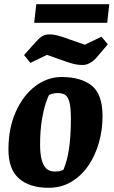

<svg xmlns="http://www.w3.org/2000/svg" viewBox="-20 -878 538 910"><path d="M210 12Q121 12 70.5 -31.5Q20 -75 20 -169Q20 -270 54.5 -347.5Q89 -425 146.5 -469Q204 -513 272 -513Q364 -513 415 -472Q466 -431 466 -327Q466 -263 449 -202.5Q432 -142 399 -93.5Q366 -45 318.5 -16.5Q271 12 210 12ZM240 -65Q257 -65 265.5 -67.5Q274 -70 281 -74Q289 -94 295.5 -117Q302 -140 306.5 -169Q311 -198 313.5 -234.5Q316 -271 316 -317Q316 -374 307.5 -399.5Q299 -425 284.5 -431Q270 -437 251 -437Q240 -437 227.5 -433.5Q215 -430 212 -427Q208 -421 197.5 -390.5Q187 -360 178.5 -309.5Q170 -259 170 -191Q170 -153 176.5 -124.5Q183 -96 198 -80.5Q213 -65 240 -65ZM373 -570Q348 -570 327.5 -575.5Q307 -581 290 -587L203 -618L124 -580L94 -617L145 -674Q162 -694 177 -704.5Q192 -715 214 -715Q229 -715 243 -712Q257 -709 273 -704L382 -666L461 -704L491 -668L440 -608Q423 -588 405.5 -579Q388 -570 373 -570ZM142 -770 152 -858H498L488 -770Z"/></svg>

Font: Faustina ExtraBold
Style: Italic
Weight: 800
Italic angle: -8°
Designer: Alfonso Garcia
Foundry: http://www.omnibus-type.com
Version: Version 1.200